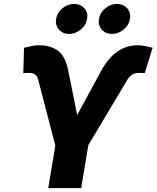

<svg xmlns="http://www.w3.org/2000/svg" viewBox="-20 -971 808 991"><path d="M229 0 265.6 -219.7 176.8 -560.5Q167.5 -594.7 132.3 -594.7Q128.9 -594.7 124 -594.5Q119.1 -594.2 114.3 -594.2Q101.1 -593.3 100.1 -593.8L104 -724.1Q120.1 -728.5 140.4 -732.9Q160.6 -737.3 183.6 -737.3Q239.7 -737.3 278.6 -709.5Q317.4 -681.6 332 -606.9L378.4 -377.4L499.5 -600.6Q537.1 -670.9 584.7 -704.1Q632.3 -737.3 690.4 -737.3Q710.4 -737.3 731.2 -732.9Q752 -728.5 767.6 -724.6L727.1 -593.8Q726.1 -593.8 721.4 -593.8Q716.8 -593.8 710.9 -594.2Q706.5 -594.2 702.4 -594.5Q698.2 -594.7 695.3 -594.7Q675.3 -594.7 660.9 -584.7Q646.5 -574.7 638.2 -560.5L436 -222.2L398.9 0ZM336.4 -795.9Q303.7 -795.9 283.9 -818.6Q264.2 -841.3 269.5 -873.5Q274.9 -905.3 302 -928Q329.1 -950.7 362.3 -950.7Q395.5 -950.7 415.3 -928Q435.1 -905.3 429.7 -873.5Q424.3 -841.3 397 -818.6Q369.6 -795.9 336.4 -795.9ZM558.1 -795.9Q524.9 -795.9 505.1 -818.6Q485.4 -841.3 490.7 -873.5Q496.1 -905.3 523.2 -928Q550.3 -950.7 583.5 -950.7Q616.7 -950.7 636.5 -928Q656.2 -905.3 650.9 -873.5Q645.5 -841.3 618.2 -818.6Q590.8 -795.9 558.1 -795.9Z"/></svg>

Font: Inter Extra Bold
Style: Italic
Weight: 800
Italic angle: -9.39999°
Designer: Rasmus Andersson
Foundry: rsms
Version: Version 4.000;git-3c8e0fc